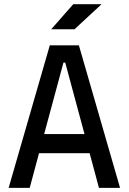

<svg xmlns="http://www.w3.org/2000/svg" viewBox="-20 -914 626 934"><path d="M22 0H124.5L169.9 -168.9H416L461.4 0H564L363.8 -693.4H222.2ZM194.8 -261.7 288.6 -609.4H297.4L391.1 -261.7ZM229 -771.5H342.3L474.1 -893.6H336.4Z"/></svg>

Font: Cascadia Mono NF
Style: Regular
Weight: 400
Monospace: yes
Designer: Aaron Bell
Foundry: Saja Typeworks
Version: Version 2404.023